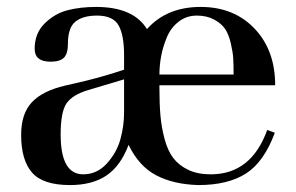

<svg xmlns="http://www.w3.org/2000/svg" viewBox="-20 -522 855 554"><path d="M774 -276H440V-268Q440 -222 443 -188Q446 -154 455 -120.5Q464 -87 480 -66Q496 -45 523 -32Q550 -19 588 -19Q705 -19 751 -147L773 -139Q742 -55 690 -21.5Q638 12 552 12Q481 10 431 -16Q381 -42 351 -104Q328 -43 287 -15.5Q246 12 182 12Q104 12 72.5 -24Q41 -60 41 -133Q41 -194 72 -227Q103 -260 168 -275L228 -289Q285 -303 338 -321V-363Q338 -421 322 -449Q306 -477 260 -477Q219 -477 197.5 -459.5Q176 -442 176 -396Q176 -367 164.5 -355.5Q153 -344 126 -344Q80 -344 80 -381Q80 -426 109 -454.5Q138 -483 175 -492.5Q212 -502 257 -502Q365 -502 404 -438Q461 -502 559 -502Q655 -502 714.5 -439.5Q774 -377 774 -276ZM338 -293 234 -262Q188 -248 171.5 -223Q155 -198 155 -134Q155 -19 220 -19Q260 -19 288.5 -50.5Q317 -82 327.5 -120.5Q338 -159 338 -197ZM440 -307H654Q654 -335 653 -353Q652 -371 646 -397Q640 -423 629.5 -438.5Q619 -454 598 -465.5Q577 -477 548 -477Q518 -477 495.5 -459.5Q473 -442 461.5 -414.5Q450 -387 445 -360Q440 -333 440 -307Z"/></svg>

Font: Justus
Style: Oldstyle
Weight: 500
Version: Version 001.000